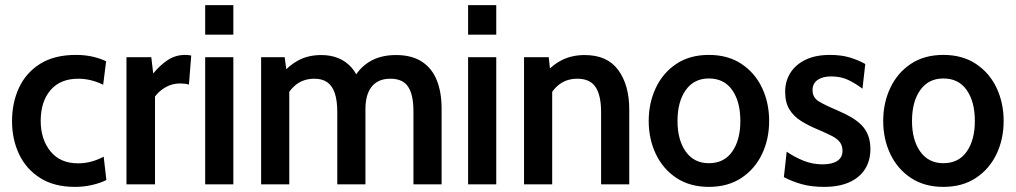

<svg xmlns="http://www.w3.org/2000/svg" viewBox="-20 -720 3967 750"><path d="M273 10Q191.5 10 136.8 -24.8Q82 -59.5 54.5 -117.8Q27 -176 27 -246.5Q27 -318.5 54.2 -377.2Q81.5 -436 137 -470.8Q192.5 -505.5 277 -505.5Q312.5 -505.5 342.5 -498.5Q372.5 -491.5 394.5 -480.5L383 -389Q362 -399.5 337.2 -406Q312.5 -412.5 285.5 -412.5Q215.5 -412.5 177.2 -367.8Q139 -323 139 -248Q139 -176 177 -129Q215 -82 285 -82Q312 -82 336.8 -88.8Q361.5 -95.5 385 -108L395.5 -17Q374 -5.5 341.2 2.2Q308.5 10 273 10Z M474 0V-496.5H571L578.5 -433Q605.5 -466 635.8 -485.8Q666 -505.5 703.5 -505.5Q716.5 -505.5 727 -503L718 -389.5Q710 -392 701.8 -393Q693.5 -394 683.5 -394Q652.5 -394 626.8 -379.2Q601 -364.5 585.5 -343V0Z M781.5 0V-496.5H891.5V0ZM781.5 -584.5V-700H891.5V-584.5Z M1000 0V-496.5H1092L1102.5 -419.5L1079.5 -429Q1108 -464.5 1146.5 -484.8Q1185 -505 1235 -505Q1272 -505 1301.8 -492.8Q1331.5 -480.5 1352.8 -456.5Q1374 -432.5 1386 -397L1358.5 -406Q1379.5 -452 1422.5 -478.5Q1465.5 -505 1526.5 -505Q1588 -505 1627.5 -479.5Q1667 -454 1686 -407Q1705 -360 1705 -295.5V0H1595V-285.5Q1595 -349 1574.5 -380.8Q1554 -412.5 1505 -412.5Q1479 -412.5 1460.5 -403.8Q1442 -395 1430.2 -379.2Q1418.5 -363.5 1413 -342Q1407.5 -320.5 1407.5 -294.5V0H1297.5V-282Q1297.5 -327 1287.8 -356Q1278 -385 1258.2 -398.8Q1238.5 -412.5 1208.5 -412.5Q1167.5 -412.5 1138.5 -390.8Q1109.5 -369 1092.5 -330L1110 -394.5V0Z M1808.5 0V-496.5H1918.5V0ZM1808.5 -584.5V-700H1918.5V-584.5Z M2027 0V-496.5H2123.5L2132.5 -413L2105 -427.5Q2134.5 -464.5 2174 -484.8Q2213.5 -505 2264 -505Q2352.5 -505 2395.2 -446.2Q2438 -387.5 2438 -292.5V0H2328V-282Q2328 -348 2306.2 -380.2Q2284.5 -412.5 2235.5 -412.5Q2194.5 -412.5 2165.5 -390.8Q2136.5 -369 2119.5 -330L2137 -393.5V0Z M2749 10Q2675 10 2622.2 -25Q2569.5 -60 2541.8 -118.5Q2514 -177 2514 -247.5Q2514 -318 2541.8 -376.8Q2569.5 -435.5 2622 -470.5Q2674.5 -505.5 2749 -505.5Q2823.5 -505.5 2876.2 -470.5Q2929 -435.5 2956.8 -376.8Q2984.5 -318 2984.5 -247.5Q2984.5 -177 2956.8 -118.5Q2929 -60 2876.2 -25Q2823.5 10 2749 10ZM2749 -82.5Q2808.5 -82.5 2840.2 -127.8Q2872 -173 2872 -247.5Q2872 -323 2840.2 -368.2Q2808.5 -413.5 2749 -413.5Q2691 -413.5 2658.8 -368.2Q2626.5 -323 2626.5 -247.5Q2626.5 -173 2658.8 -127.8Q2691 -82.5 2749 -82.5Z M3199 10Q3149.5 10 3112 -0.5Q3074.5 -11 3042 -28L3053 -127.5Q3083.5 -106.5 3118.8 -92.2Q3154 -78 3193 -78Q3230.5 -78 3250.8 -91.5Q3271 -105 3271 -131Q3271 -151 3260.8 -164.5Q3250.5 -178 3229.8 -188.8Q3209 -199.5 3178.5 -212.5Q3139.5 -228.5 3109.8 -247Q3080 -265.5 3063.5 -292.8Q3047 -320 3047 -361.5Q3047 -403 3067.5 -435.5Q3088 -468 3127 -486.8Q3166 -505.5 3222 -505.5Q3266 -505.5 3299.2 -495.5Q3332.5 -485.5 3360 -470L3349 -373.5Q3321.5 -394.5 3292.8 -408Q3264 -421.5 3226.5 -421.5Q3193.5 -421.5 3173.8 -407.8Q3154 -394 3154 -368Q3154 -339 3178 -324.2Q3202 -309.5 3253 -288Q3282 -275.5 3305.5 -261.8Q3329 -248 3345.8 -230.8Q3362.5 -213.5 3371.2 -190.8Q3380 -168 3380 -137.5Q3380 -93.5 3359.5 -60.2Q3339 -27 3298.5 -8.5Q3258 10 3199 10Z M3665 10Q3591 10 3538.2 -25Q3485.5 -60 3457.8 -118.5Q3430 -177 3430 -247.5Q3430 -318 3457.8 -376.8Q3485.5 -435.5 3538 -470.5Q3590.5 -505.5 3665 -505.5Q3739.5 -505.5 3792.2 -470.5Q3845 -435.5 3872.8 -376.8Q3900.5 -318 3900.5 -247.5Q3900.5 -177 3872.8 -118.5Q3845 -60 3792.2 -25Q3739.5 10 3665 10ZM3665 -82.5Q3724.5 -82.5 3756.2 -127.8Q3788 -173 3788 -247.5Q3788 -323 3756.2 -368.2Q3724.5 -413.5 3665 -413.5Q3607 -413.5 3574.8 -368.2Q3542.5 -323 3542.5 -247.5Q3542.5 -173 3574.8 -127.8Q3607 -82.5 3665 -82.5Z"/></svg>

Font: Cabin SemiCondensed SemiBold
Style: Regular
Weight: 600
Width: 4
Designer: Pablo Impallari
Foundry: Pablo Impallari. http://www.impallari.com Igino Marini. http://www.ikern.com
Version: Version 3.001